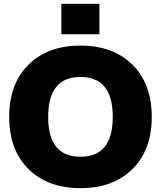

<svg xmlns="http://www.w3.org/2000/svg" viewBox="-20 -980 846 1010"><path d="M129.9 -90.8Q28.3 -191.4 28.3 -365.2Q28.3 -539.1 129.9 -639.6Q231.4 -740.2 403.3 -740.2Q575.2 -740.2 676.8 -639.6Q778.3 -539.1 778.3 -365.2Q778.3 -191.4 676.8 -90.8Q575.2 9.8 403.3 9.8Q231.4 9.8 129.9 -90.8ZM403.3 -575.2Q233.4 -575.2 233.4 -365.2Q233.4 -155.3 403.3 -155.3Q573.2 -155.3 573.2 -365.2Q573.2 -575.2 403.3 -575.2ZM302.7 -799.8V-960H502.9V-799.8Z"/></svg>

Font: GenEi M Gothic v2 Black
Style: Regular
Weight: 900
Version: Version 2.0